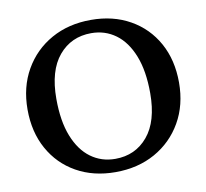

<svg xmlns="http://www.w3.org/2000/svg" viewBox="-78 -767 929 864"><g transform="rotate(-10 387.0 -335.0)"><path d="M391 -682Q492 -682 569.2 -638.5Q646.5 -595 689.8 -517Q733 -439 733 -336Q733 -233.5 688 -155Q643 -76.5 564 -32.2Q485 12 382.5 12Q281.5 12 204.2 -31.5Q127 -75 83.8 -153Q40.5 -231 40.5 -334Q40.5 -436.5 85.5 -515Q130.5 -593.5 209.5 -637.8Q288.5 -682 391 -682ZM391.5 -47Q483.5 -47 540.2 -114.8Q597 -182.5 597 -311Q597 -413 569.5 -482.5Q542 -552 493.5 -587.5Q445 -623 382 -623Q290 -623 233.2 -555.2Q176.5 -487.5 176.5 -359Q176.5 -257 204 -187.5Q231.5 -118 280 -82.5Q328.5 -47 391.5 -47Z"/></g></svg>

Font: Newsreader Text SemiBold
Style: Regular
Weight: 600
Designer: Hugues Gentile
Foundry: Production Type
Version: Version 1.001